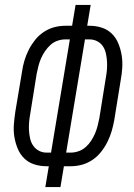

<svg xmlns="http://www.w3.org/2000/svg" viewBox="-20 -755 540 775"><path d="M163 0 177 -84H168Q142 -84 118.5 -91.5Q95 -99 78 -115.5Q61 -132 51.5 -155Q42 -178 38 -202.5Q34 -227 36 -253Q38 -279 42 -305L69 -466Q72 -488 78.5 -510Q85 -532 95.5 -553Q106 -574 121 -593Q136 -612 156 -625.5Q176 -639 198.5 -645Q221 -651 244 -651H271L285 -735H346L332 -651H341Q367 -651 390.5 -643.5Q414 -636 431 -619.5Q448 -603 457.5 -580Q467 -557 471 -532.5Q475 -508 473.5 -482Q472 -456 467 -430L441 -269Q437 -247 430.5 -225Q424 -203 413.5 -182Q403 -161 388 -142Q373 -123 353 -109.5Q333 -96 310.5 -90Q288 -84 266 -84H238L224 0ZM186 -139 262 -596H244Q228 -596 212 -590.5Q196 -585 183.5 -573.5Q171 -562 161.5 -548Q152 -534 145.5 -519Q139 -504 135 -488Q131 -472 128 -457L102 -295Q99 -279 97.5 -262Q96 -245 97 -228.5Q98 -212 101.5 -196Q105 -180 114 -167Q123 -154 137 -146.5Q151 -139 168 -139ZM247 -139H266Q281 -139 297 -144.5Q313 -150 326 -161.5Q339 -173 348 -187Q357 -201 363.5 -216Q370 -231 374 -247Q378 -263 381 -278L407 -440Q410 -456 411.5 -473Q413 -490 412 -506.5Q411 -523 407.5 -539Q404 -555 395.5 -568Q387 -581 372.5 -588.5Q358 -596 341 -596H323Z"/></svg>

Font: Iosevka SS04 Light
Style: Italic
Weight: 300
Italic angle: -9°
Monospace: yes
Designer: Belleve Invis
Foundry: Belleve Invis
Version: Version 19.0.0; ttfautohint (v1.8.4)